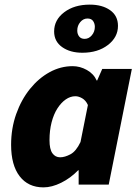

<svg xmlns="http://www.w3.org/2000/svg" viewBox="-20 -798 598 830"><path d="M168 12Q102 12 65 -36Q28 -84 28 -172Q28 -243 50 -305Q72 -367 109.5 -413.5Q147 -460 194.5 -486Q242 -512 294 -512Q326 -512 355.5 -495.5Q385 -479 398 -450H400L422 -500H550L450 0H320V-62H318Q285 -28 244.5 -8Q204 12 168 12ZM240 -118Q260 -118 284.5 -131Q309 -144 328 -184L360 -344Q351 -364 335.5 -373Q320 -382 306 -382Q284 -382 264 -368Q244 -354 228 -329Q212 -304 203 -269Q194 -234 194 -192Q194 -153 206.5 -135.5Q219 -118 240 -118ZM336 -570Q283 -570 248.5 -594.5Q214 -619 214 -662Q214 -712 257.5 -745Q301 -778 368 -778Q422 -778 456 -754Q490 -730 490 -686Q490 -637 446.5 -603.5Q403 -570 336 -570ZM346 -630Q364 -630 377 -645.5Q390 -661 390 -682Q390 -696 382.5 -707Q375 -718 358 -718Q340 -718 327 -702.5Q314 -687 314 -666Q314 -651 322 -640.5Q330 -630 346 -630Z"/></svg>

Font: Source Sans 3 ExtraLight Black
Style: Italic
Weight: 900
Italic angle: -11°
Version: Version 3.052;hotconv 1.1.0;makeotfexe 2.6.0